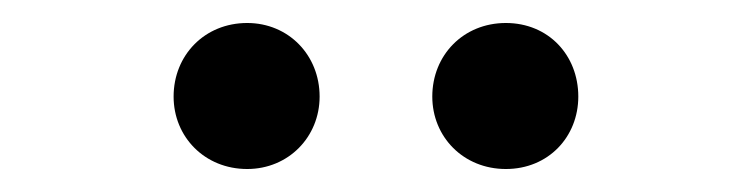

<svg xmlns="http://www.w3.org/2000/svg" viewBox="-20 -801 654 167"><path d="M195 -654C231 -654 258 -682 258 -717C258 -753 231 -781 195 -781C158 -781 131 -753 131 -717C131 -682 158 -654 195 -654ZM420 -654C457 -654 483 -682 483 -717C483 -753 457 -781 420 -781C383 -781 356 -753 356 -717C356 -682 383 -654 420 -654Z"/></svg>

Font: Noto Sans CJK KR Medium
Style: Regular
Weight: 500
Designer: Ryoko NISHIZUKA (kana & ideographs); Paul D. Hunt (Latin, Greek & Cyrillic); Wenlong ZHANG (bopomofo); Sandoll Communica
Foundry: Adobe Systems Incorporated
Version: Version 1.004;PS 1.004;hotconv 1.0.82;makeotf.lib2.5.63406